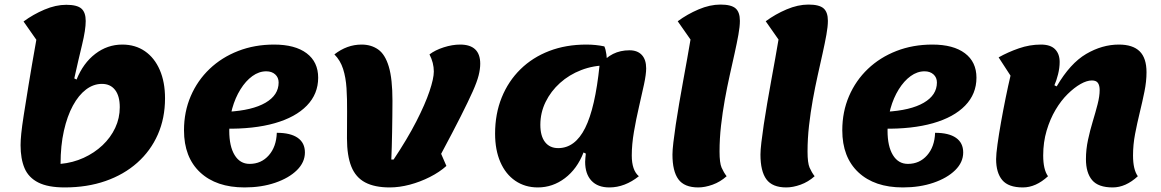

<svg xmlns="http://www.w3.org/2000/svg" viewBox="-20 -795 5081 840"><path d="M263 25Q190 25 147.5 3.5Q105 -18 87.5 -59Q70 -100 70 -160Q70 -180 73 -210.5Q76 -241 84 -292Q92 -343 105 -423Q118 -503 139 -621L83 -701Q125 -732 174.5 -753Q224 -774 270 -774Q317 -774 336 -757.5Q355 -741 355 -703Q355 -665 339 -599Q323 -533 305 -452L315 -447Q344 -519 397 -559.5Q450 -600 515 -600Q572 -600 614 -571Q656 -542 679 -489Q702 -436 702 -365Q702 -278 670.5 -206.5Q639 -135 580.5 -83Q522 -31 441.5 -3Q361 25 263 25ZM245 -78Q299 -83 346 -104.5Q393 -126 428.5 -159.5Q464 -193 484 -235.5Q504 -278 504 -326Q504 -375 483.5 -401.5Q463 -428 426 -428Q389 -428 356.5 -403.5Q324 -379 299 -333Q274 -287 259.5 -222.5Q245 -158 245 -78Z M1050 25Q926 25 855.5 -41Q785 -107 785 -225Q785 -306 814.5 -374.5Q844 -443 897 -493.5Q950 -544 1022 -572Q1094 -600 1179 -600Q1271 -600 1321.5 -562Q1372 -524 1372 -455Q1372 -384 1322.5 -333Q1273 -282 1182 -256Q1091 -230 964 -232L977 -306Q1084 -312 1141.5 -345.5Q1199 -379 1199 -434Q1199 -456 1184 -469.5Q1169 -483 1145 -483Q1113 -483 1084 -462Q1055 -441 1032 -404Q1009 -367 996 -320.5Q983 -274 983 -223Q983 -155 1006.5 -116.5Q1030 -78 1072 -78Q1123 -78 1156 -115.5Q1189 -153 1191 -214Q1251 -214 1282.5 -192Q1314 -170 1314 -128Q1314 -85 1279 -50.5Q1244 -16 1184 4.5Q1124 25 1050 25Z M1685 25Q1619 25 1577.5 3Q1536 -19 1517 -66.5Q1498 -114 1498 -190Q1498 -252 1498.5 -307Q1499 -362 1496 -409Q1493 -456 1481 -493.5Q1469 -531 1443 -557Q1498 -600 1562 -600Q1604 -600 1634.5 -578.5Q1665 -557 1681 -503.5Q1697 -450 1697 -354Q1697 -323 1696.5 -288Q1696 -253 1695.5 -218.5Q1695 -184 1694 -152.5Q1693 -121 1692 -97H1702Q1762 -187 1801 -263Q1840 -339 1859 -395.5Q1878 -452 1878 -482Q1878 -520 1859 -557Q1884 -576 1921.5 -588Q1959 -600 1993 -600Q2037 -600 2059 -579Q2081 -558 2081 -516Q2081 -493 2074 -465Q2067 -437 2048 -394.5Q2029 -352 1996 -286.5Q1963 -221 1910 -122L1933 -69Q1903 -42 1860.5 -20.5Q1818 1 1772.5 13Q1727 25 1685 25Z M2333 25Q2277 25 2234.5 -4Q2192 -33 2169 -86Q2146 -139 2146 -210Q2146 -297 2175 -368.5Q2204 -440 2257 -492Q2310 -544 2383 -572Q2456 -600 2545 -600Q2587 -600 2624 -592Q2630 -579 2633 -557Q2636 -535 2636 -509Q2576 -509 2523 -488.5Q2470 -468 2430 -432Q2390 -396 2367 -349Q2344 -302 2344 -249Q2344 -200 2364.5 -173.5Q2385 -147 2422 -147Q2496 -147 2540 -235Q2584 -323 2603 -509Q2630 -543 2662 -559Q2694 -575 2734 -575Q2769 -575 2788 -554.5Q2807 -534 2807 -496Q2807 -470 2797.5 -425.5Q2788 -381 2775.5 -327.5Q2763 -274 2753.5 -218.5Q2744 -163 2744 -115Q2744 -50 2775 -24Q2745 0 2712.5 12.5Q2680 25 2646 25Q2595 25 2567.5 -4.5Q2540 -34 2540 -87Q2540 -95 2541 -104Q2542 -113 2543 -123L2533 -128Q2505 -56 2451.5 -15.5Q2398 25 2333 25Z M3035 25Q2974 25 2948 -10.5Q2922 -46 2922 -119Q2922 -138 2926 -172Q2930 -206 2936.5 -250Q2943 -294 2951.5 -343Q2960 -392 2969 -442Q2978 -492 2986.5 -538.5Q2995 -585 3001 -622L2945 -702Q2987 -733 3036.5 -754Q3086 -775 3132 -775Q3179 -775 3198 -758.5Q3217 -742 3217 -704Q3217 -679 3210.5 -643Q3204 -607 3194 -562Q3184 -517 3172.5 -465.5Q3161 -414 3151 -358.5Q3141 -303 3134.5 -245.5Q3128 -188 3128 -132Q3128 -82 3137 -61.5Q3146 -41 3159 -24Q3131 1 3097.5 13Q3064 25 3035 25Z M3420 25Q3359 25 3333 -10.5Q3307 -46 3307 -119Q3307 -138 3311 -172Q3315 -206 3321.5 -250Q3328 -294 3336.5 -343Q3345 -392 3354 -442Q3363 -492 3371.5 -538.5Q3380 -585 3386 -622L3330 -702Q3372 -733 3421.5 -754Q3471 -775 3517 -775Q3564 -775 3583 -758.5Q3602 -742 3602 -704Q3602 -679 3595.5 -643Q3589 -607 3579 -562Q3569 -517 3557.5 -465.5Q3546 -414 3536 -358.5Q3526 -303 3519.5 -245.5Q3513 -188 3513 -132Q3513 -82 3522 -61.5Q3531 -41 3544 -24Q3516 1 3482.5 13Q3449 25 3420 25Z M3930 25Q3806 25 3735.5 -41Q3665 -107 3665 -225Q3665 -306 3694.5 -374.5Q3724 -443 3777 -493.5Q3830 -544 3902 -572Q3974 -600 4059 -600Q4151 -600 4201.5 -562Q4252 -524 4252 -455Q4252 -384 4202.5 -333Q4153 -282 4062 -256Q3971 -230 3844 -232L3857 -306Q3964 -312 4021.5 -345.5Q4079 -379 4079 -434Q4079 -456 4064 -469.5Q4049 -483 4025 -483Q3993 -483 3964 -462Q3935 -441 3912 -404Q3889 -367 3876 -320.5Q3863 -274 3863 -223Q3863 -155 3886.5 -116.5Q3910 -78 3952 -78Q4003 -78 4036 -115.5Q4069 -153 4071 -214Q4131 -214 4162.5 -192Q4194 -170 4194 -128Q4194 -85 4159 -50.5Q4124 -16 4064 4.5Q4004 25 3930 25Z M4455 25Q4392 25 4365 -7Q4338 -39 4338 -99Q4338 -120 4344 -163.5Q4350 -207 4359.5 -260.5Q4369 -314 4380 -368Q4391 -422 4401 -464L4349 -544Q4390 -567 4437.5 -583.5Q4485 -600 4534 -600Q4576 -600 4596 -579.5Q4616 -559 4616 -524Q4616 -498 4609 -470Q4602 -442 4593 -422L4603 -417Q4662 -518 4732 -559Q4802 -600 4875 -600Q4936 -600 4966 -570.5Q4996 -541 4996 -479Q4996 -439 4987 -394.5Q4978 -350 4966.5 -303Q4955 -256 4946 -209Q4937 -162 4937 -115Q4937 -53 4958 -24Q4905 25 4848 25Q4785 25 4758 -7Q4731 -39 4731 -99Q4731 -141 4740 -183Q4749 -225 4761 -264.5Q4773 -304 4782 -339Q4791 -374 4791 -401Q4791 -421 4783.5 -432Q4776 -443 4757 -443Q4735 -443 4707.5 -427.5Q4680 -412 4651 -383.5Q4622 -355 4598 -314.5Q4574 -274 4559 -223.5Q4544 -173 4544 -115Q4544 -53 4565 -24Q4512 25 4455 25Z"/></svg>

Font: Lemonada
Style: Regular
Weight: 400
Designer: Mohamed Gaber (Arabic), Eduardo Tunni (Latin)
Foundry: Kief Type Foundry
Version: Version 4.005